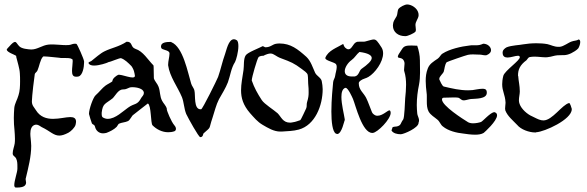

<svg xmlns="http://www.w3.org/2000/svg" viewBox="-20 -594 2632 861"><path d="M50 247H58C70 247 88 245 94 235C96 232 97 228 97 225C97 220 95 215 95 210C95 208 95 206 96 204C107 158 120 108 120 60C120 54 119 48 119 43C119 34 116 20 116 6C116 -13 121 -32 140 -35H143C152 -35 160 -28 167 -24C205 -6 220 14 246 14C257 14 270 10 287 1C298 -5 316 -22 319 -35C320 -40 321 -45 321 -48C321 -64 311 -69 295 -69C276 -69 247 -61 218 -61C189 -61 160 -69 141 -100C133 -113 123 -121 123 -139V-140C123 -160 134 -253 136 -262C137 -267 146 -272 148 -278C156 -295 160 -327 173 -340C173 -341 175 -341 178 -341C193 -341 242 -335 246 -335C249 -334 252 -334 255 -334H269C282 -334 296 -334 303 -329C306 -328 306 -324 306 -319C306 -307 303 -290 303 -276C303 -261 306 -250 321 -250C324 -250 328 -250 332 -251C351 -256 357 -294 357 -313V-319C356 -330 327 -395 323 -397C320 -398 317 -398 315 -398C305 -398 297 -392 287 -392C258 -390 226 -397 197 -394C169 -391 148 -372 120 -372C105 -373 77 -375 66 -387C57 -396 54 -406 47 -406C42 -406 34 -400 21 -385C19 -383 10 -374 10 -371C13 -359 43 -350 52 -344C53 -343 53 -339 53 -338C58 -316 68 -288 69 -265C70 -254 70 -242 70 -229C70 -208 69 -185 63 -167C58 -148 46 -130 44 -110C43 -95 42 -80 42 -65C42 -46 43 -27 45 -10C46 3 47 16 47 28C47 35 47 42 46 49C44 63 37 79 37 93C37 95 37 97 38 100C38 103 50 111 52 116C58 128 58 141 58 154V163C58 178 44 216 44 236C44 242 46 246 50 247Z M442 4C447 4 452 3 457 2C473 -4 491 -13 503 -25C506 -28 510 -37 513 -39C525 -45 542 -45 554 -51C564 -56 571 -76 579 -80C581 -81 642 -130 643 -130C659 -122 655 -41 664 -32C682 -14 707 -1 734 -1C743 -1 752 -2 761 -5C771 -8 772 -21 762 -32C748 -48 728 -97 728 -104V-107C724 -121 713 -130 707 -142C696 -162 699 -184 691 -205C686 -219 674 -229 670 -243C669 -249 670 -300 668 -301C643 -326 622 -364 587 -375C564 -383 576 -407 548 -407C513 -384 479 -379 449 -364C430 -355 407 -334 389 -320C386 -318 377 -316 377 -312V-311C380 -303 390 -300 402 -300C425 -300 458 -311 466 -315C467 -316 467 -316 468 -316C475 -316 517 -335 523 -333C540 -327 554 -313 569 -298C572 -295 580 -280 581 -274C582 -272 585 -256 585 -254C585 -233 522 -264 509 -258C501 -254 484 -242 484 -230C484 -227 459 -215 453 -210C439 -200 424 -180 409 -167C398 -158 379 -105 379 -83C379 -80 391 -43 392 -41C396 -34 403 -37 406 -26C410 -8 424 4 442 4ZM463 -61C456 -61 449 -63 442 -67C437 -69 436 -77 436 -83V-89C441 -131 452 -127 485 -153C496 -163 510 -193 531 -193C554 -193 553 -203 573 -203C596 -203 622 -196 625 -180V-176C625 -168 618 -162 614 -156C595 -120 584 -133 554 -111C532 -96 498 -61 463 -61Z M748 -405V-406H745C729 -406 702 -405 702 -386C702 -384 702 -382 703 -380C705 -369 736 -371 740 -357V-352C740 -340 734 -319 734 -305V-301C741 -250 777 -204 796 -158C805 -135 805 -108 815 -83C825 -62 871 21 878 21C892 21 890 6 893 4C930 -29 914 -10 933 -66C942 -93 949 -124 962 -149C976 -174 992 -199 1002 -225C1013 -255 1016 -288 1034 -316C1039 -325 1049 -361 1049 -387C1049 -400 1047 -411 1041 -414C1036 -417 1033 -418 1029 -418C1004 -418 995 -366 989 -351C977 -318 970 -283 958 -249C953 -236 888 -104 882 -104H879C848 -104 857 -168 852 -187C850 -199 840 -208 837 -220C822 -269 801 -384 748 -405Z M1237 -4H1243C1268 -6 1295 -6 1320 -13C1393 -33 1427 -121 1427 -194C1427 -206 1425 -218 1423 -229C1421 -245 1400 -253 1393 -268C1382 -292 1374 -320 1354 -339C1315 -374 1283 -399 1234 -399C1230 -399 1225 -399 1220 -398C1202 -396 1194 -382 1171 -382C1166 -382 1166 -385 1158 -387C1144 -379 1090 -359 1082 -346C1071 -330 1075 -299 1072 -280C1067 -246 1061 -217 1061 -189C1061 -155 1070 -123 1101 -87C1119 -67 1134 -48 1158 -34C1182 -20 1208 -4 1237 -4ZM1281 -44C1248 -44 1241 -70 1225 -86C1207 -102 1166 -127 1154 -145C1135 -174 1120 -201 1109 -233V-234C1109 -247 1133 -329 1139 -337C1142 -342 1154 -344 1159 -344V-343C1175 -351 1185 -354 1193 -354C1209 -354 1216 -341 1242 -332C1285 -316 1298 -311 1334 -284C1342 -277 1359 -268 1360 -257C1362 -245 1361 -231 1362 -219C1364 -202 1364 -190 1364 -179C1364 -166 1363 -155 1357 -136C1354 -127 1357 -116 1353 -108C1351 -105 1330 -56 1326 -55C1316 -52 1305 -47 1295 -46C1290 -45 1286 -44 1281 -44Z M1492 7C1513 7 1524 -55 1526 -55V-59C1523 -81 1511 -126 1511 -159C1511 -179 1515 -195 1528 -200H1530C1541 -200 1559 -159 1563 -150C1575 -121 1604 2 1649 2H1652C1673 0 1732 -59 1732 -88C1732 -92 1731 -96 1728 -99H1726C1718 -99 1696 -75 1673 -75C1671 -75 1668 -75 1665 -76C1659 -78 1650 -85 1648 -91C1639 -112 1632 -135 1622 -155C1611 -177 1589 -191 1589 -219V-221C1589 -225 1591 -228 1596 -232C1607 -241 1621 -242 1632 -249C1661 -266 1698 -315 1698 -355C1698 -364 1696 -373 1691 -381C1673 -409 1667 -417 1656 -417C1648 -417 1638 -413 1618 -408C1615 -407 1611 -407 1608 -407H1591C1586 -407 1581 -407 1578 -405C1563 -399 1558 -373 1543 -373C1541 -373 1538 -373 1535 -375C1524 -382 1524 -385 1519 -397C1491 -380 1452 -368 1439 -335V-333C1439 -322 1481 -315 1487 -306C1489 -303 1490 -299 1490 -294C1490 -281 1484 -264 1483 -254C1482 -244 1475 -236 1474 -226C1472 -205 1466 -147 1466 -94C1466 -47 1471 -4 1486 5C1489 6 1491 7 1492 7ZM1570 -251H1558C1535 -251 1526 -261 1526 -275C1526 -291 1540 -313 1557 -325C1571 -335 1579 -351 1592 -361C1631 -356 1647 -346 1647 -334C1647 -321 1628 -304 1601 -285C1590 -277 1590 -254 1570 -251Z M1851 -389C1841 -389 1832 -390 1824 -390C1801 -390 1791 -387 1783 -374C1769 -354 1764 -345 1764 -340C1764 -329 1789 -342 1794 -312V-307C1794 -299 1792 -290 1792 -282C1792 -279 1792 -276 1793 -274C1799 -255 1801 -234 1801 -214C1801 -193 1799 -173 1797 -153C1796 -138 1794 -66 1788 -58C1775 -41 1780 -32 1760 -27C1754 -26 1740 -26 1740 -22C1738 -16 1735 -8 1736 -8C1744 4 1761 8 1777 8H1778C1793 7 1857 -21 1857 -43V-44C1864 -59 1852 -72 1851 -86C1850 -98 1849 -110 1849 -123C1849 -154 1853 -186 1859 -214C1866 -250 1863 -287 1863 -324C1863 -345 1858 -369 1851 -389ZM1806 -574C1795 -574 1774 -563 1767 -554C1762 -547 1763 -531 1759 -522C1754 -512 1747 -504 1744 -494C1743 -489 1742 -483 1742 -479C1742 -450 1766 -432 1796 -432H1799C1808 -432 1836 -444 1843 -452C1844 -454 1845 -456 1845 -460C1845 -468 1843 -477 1843 -482C1843 -497 1855 -509 1857 -523V-527C1857 -530 1857 -533 1856 -536C1851 -558 1825 -574 1806 -574Z M2111 10C2126 10 2139 8 2149 2C2153 -1 2209 -51 2209 -77C2209 -83 2206 -88 2200 -90C2199 -91 2198 -91 2197 -91C2180 -91 2145 -50 2137 -47C2129 -44 2114 -41 2101 -41C2093 -41 2084 -43 2079 -46C2056 -60 1962 -120 1962 -148C1962 -155 1967 -156 1972 -156H1974C1986 -156 2000 -157 2014 -157C2021 -157 2028 -157 2035 -156C2043 -154 2048 -144 2059 -144H2062C2072 -145 2082 -149 2092 -150C2112 -152 2163 -149 2163 -178C2163 -181 2163 -185 2161 -189C2159 -194 2152 -196 2144 -196C2129 -196 2108 -191 2099 -190C2093 -190 2086 -189 2079 -189C2042 -189 2008 -197 1970 -206C1963 -208 1953 -231 1950 -238V-241C1950 -251 1967 -264 1970 -273C1974 -286 1974 -303 1983 -315C1985 -317 2068 -346 2078 -348C2086 -350 2094 -350 2102 -350C2112 -350 2122 -349 2131 -349H2132C2139 -349 2148 -346 2156 -346C2158 -346 2161 -346 2163 -347C2177 -353 2182 -361 2182 -369C2182 -384 2166 -398 2147 -398C2134 -392 2125 -391 2116 -391H2099C2095 -391 2091 -391 2086 -390C2049 -386 1996 -374 1965 -354C1956 -349 1952 -337 1943 -331C1924 -318 1906 -308 1898 -286C1891 -268 1889 -250 1889 -231C1889 -213 1891 -195 1893 -178C1894 -172 1894 -167 1894 -161V-140C1894 -123 1895 -107 1902 -94C1912 -77 1927 -70 1942 -57C1952 -49 1956 -34 1966 -27C1990 -7 2028 2 2058 5C2071 7 2092 10 2111 10Z M2576 -417H2575C2566 -411 2554 -412 2544 -408C2528 -403 2509 -386 2490 -384H2484C2465 -384 2452 -392 2435 -396C2419 -399 2402 -400 2385 -400C2364 -400 2343 -398 2325 -395C2313 -392 2275 -391 2252 -382C2243 -377 2235 -370 2234 -361V-357C2234 -341 2244 -336 2256 -336C2271 -336 2291 -344 2303 -344C2307 -344 2311 -342 2311 -338C2313 -323 2244 -278 2237 -254C2233 -238 2232 -225 2232 -216C2232 -185 2245 -170 2247 -135V-132C2247 -125 2245 -116 2245 -107C2245 -104 2246 -102 2246 -99C2256 -73 2280 -54 2299 -34C2316 -13 2353 0 2380 0C2382 0 2384 0 2385 -1C2422 -3 2544 -58 2544 -104V-106C2543 -111 2536 -133 2532 -132C2500 -124 2457 -54 2417 -54C2413 -54 2410 -55 2407 -55C2393 -58 2380 -66 2367 -72C2345 -81 2318 -105 2310 -128C2308 -133 2307 -139 2307 -144C2307 -158 2311 -172 2311 -184C2311 -210 2305 -232 2304 -252C2303 -253 2303 -255 2303 -256C2303 -281 2311 -302 2341 -324C2345 -328 2349 -337 2355 -338C2361 -339 2369 -340 2376 -340C2394 -340 2411 -337 2427 -337C2431 -337 2435 -337 2438 -338C2452 -339 2465 -345 2479 -346C2506 -348 2515 -343 2541 -355C2551 -360 2565 -368 2573 -377C2576 -381 2582 -395 2582 -405C2582 -410 2581 -415 2576 -417Z"/></svg>

Font: Ancial
Style: Regular
Weight: 400
Designer: Daytona Mess (Anne-Dauphine Borione)
Foundry: Daytona Mess (Anne-Dauphine Borione)
Version: Version 1.000;Glyphs 3.2 (3192)